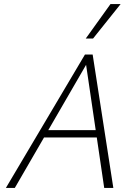

<svg xmlns="http://www.w3.org/2000/svg" viewBox="-20 -927 668 947"><path d="M494 0 401 -632H419L53 0H9L399 -658H437L539 0ZM173 -249 192 -285H469L480 -249ZM403 -737 525 -907H575L439 -737Z"/></svg>

Font: Ysabeau Infant ExtraLight
Style: Italic
Weight: 250
Italic angle: -12°
Designer: Christian Thalmann (Catharsis Fonts)
Version: Version 2.001;gftools[0.9.30]; featfreeze: ss01,ss02,lnum